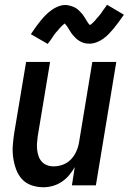

<svg xmlns="http://www.w3.org/2000/svg" viewBox="-20 -781 542 809"><path d="M163 8Q136 8 112 -0.5Q88 -9 72 -27Q56 -45 47.5 -68.5Q39 -92 35.5 -117.5Q32 -143 34 -169Q36 -195 40 -221L90 -520H191L139 -207Q137 -193 136 -178.5Q135 -164 136.5 -150Q138 -136 142.5 -123Q147 -110 156 -100Q165 -90 178 -85Q191 -80 206 -80Q225 -80 244.5 -87Q264 -94 278.5 -109Q293 -124 301.5 -143Q310 -162 313 -181L369 -520H470L384 0H283L295 -77Q285 -59 271 -42.5Q257 -26 239.5 -14.5Q222 -3 202 2.5Q182 8 163 8ZM181 -596 110 -637Q122 -655 132.5 -669.5Q143 -684 153 -696Q163 -708 173 -718Q183 -728 196.5 -738Q210 -748 225.5 -754Q241 -760 256 -760Q261 -760 265.5 -759Q270 -758 274.5 -757Q279 -756 283 -754.5Q287 -753 292 -751Q297 -749 300.5 -746.5Q304 -744 307.5 -741.5Q311 -739 314 -735.5Q317 -732 320.5 -728.5Q324 -725 327 -721.5Q330 -718 332 -714.5Q334 -711 336.5 -707.5Q339 -704 341 -700.5Q343 -697 346 -692Q349 -687 352 -683Q355 -679 358 -676Q361 -673 361 -671Q360 -671 358.5 -671.5Q357 -672 356 -672H355L358 -675Q362 -677 365 -679.5Q368 -682 370.5 -684.5Q373 -687 375 -689Q377 -691 379 -693Q381 -695 382.5 -697Q384 -699 386 -701.5Q388 -704 390.5 -706.5Q393 -709 395 -711.5Q397 -714 399.5 -717Q402 -720 404.5 -723Q407 -726 409 -729.5Q411 -733 413.5 -736.5Q416 -740 419 -744Q422 -748 425 -752Q428 -756 431 -761L502 -719Q490 -702 479.5 -687.5Q469 -673 459 -661Q449 -649 439 -638.5Q429 -628 416 -618.5Q403 -609 387.5 -603Q372 -597 357 -597Q352 -597 347 -597.5Q342 -598 337.5 -599Q333 -600 329 -601.5Q325 -603 320 -605.5Q315 -608 311.5 -610.5Q308 -613 304.5 -615.5Q301 -618 298 -621.5Q295 -625 291.5 -628.5Q288 -632 285 -635.5Q282 -639 280 -642.5Q278 -646 275.5 -649.5Q273 -653 271 -656.5Q269 -660 266 -665Q263 -670 260 -673.5Q257 -677 254 -680.5Q251 -684 251 -685V-686Q252 -686 253.5 -685.5Q255 -685 256 -685H257L254 -683Q250 -680 247 -677.5Q244 -675 241 -672Q238 -669 236.5 -667.5Q235 -666 233 -664Q231 -662 229.5 -660Q228 -658 226 -655.5Q224 -653 221.5 -650.5Q219 -648 217 -645.5Q215 -643 212.5 -640Q210 -637 207.5 -633.5Q205 -630 203 -627Q201 -624 198.5 -620Q196 -616 193.5 -612.5Q191 -609 187.5 -604.5Q184 -600 181 -596Z"/></svg>

Font: Iosevka Term Curly SmBd Obl
Style: Regular
Weight: 600
Italic angle: -9°
Designer: Belleve Invis
Foundry: Belleve Invis
Version: Version 32.3.0